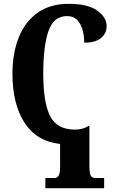

<svg xmlns="http://www.w3.org/2000/svg" viewBox="-20 -744 612 1003"><path d="M217 239V186H264Q277 186 285.5 175Q294 164 294 121V8Q170 -6 107.5 -104Q45 -202 45 -358Q45 -466 78 -548.5Q111 -631 176.5 -677.5Q242 -724 339 -724Q438 -724 487.5 -689Q537 -654 537 -607Q537 -570 508 -545.5Q479 -521 420 -521Q420 -555 411.5 -587Q403 -619 383.5 -639.5Q364 -660 330 -660Q260 -660 233 -581.5Q206 -503 206 -358Q206 -208 242 -137.5Q278 -67 371 -67Q413 -67 443 -86H447V121Q447 164 455 175Q463 186 476 186H524V239Z"/></svg>

Font: Noto Serif ExtraCondensed ExtraBold
Style: Regular
Weight: 800
Width: 2
Designer: Monotype Design Team
Foundry: Monotype Imaging Inc.
Version: Version 2.013; ttfautohint (v1.8.4.7-5d5b)